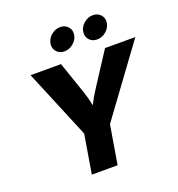

<svg xmlns="http://www.w3.org/2000/svg" viewBox="-164 -1086 1135 1221"><g transform="rotate(-20 403.5 -475.5)"><path d="M248 0 291.5 -262.2 98.1 -727.5H304.2L380.4 -504.9Q395 -461.9 404.3 -412.6Q428.7 -460.4 457.5 -504.9L602.1 -727.5H807.1L466.3 -262.2L422.4 0ZM353 -795.9Q320.3 -795.9 300.5 -818.6Q280.8 -841.3 286.1 -873.5Q291.5 -905.3 318.6 -928Q345.7 -950.7 378.9 -950.7Q412.1 -950.7 431.9 -928Q451.7 -905.3 446.3 -873.5Q440.9 -841.3 413.6 -818.6Q386.2 -795.9 353 -795.9ZM574.7 -795.9Q541.5 -795.9 521.7 -818.6Q502 -841.3 507.3 -873.5Q512.7 -905.3 539.8 -928Q566.9 -950.7 600.1 -950.7Q633.3 -950.7 653.1 -928Q672.9 -905.3 667.5 -873.5Q662.1 -841.3 634.8 -818.6Q607.4 -795.9 574.7 -795.9Z"/></g></svg>

Font: Inter Extra Bold
Style: Italic
Weight: 800
Italic angle: -9.39999°
Designer: Rasmus Andersson
Foundry: rsms
Version: Version 4.000;git-3c8e0fc